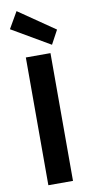

<svg xmlns="http://www.w3.org/2000/svg" viewBox="-104 -995 489 1036"><g transform="rotate(-10 140.5 -477.5)"><path d="M73 0V-700H208V0ZM224 -743 15 -865 67 -955 265 -819Z"/></g></svg>

Font: DM Sans 10pt
Style: Bold
Weight: 700
Version: Version 4.004;gftools[0.9.30]